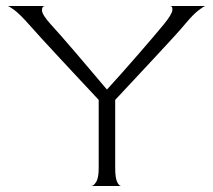

<svg xmlns="http://www.w3.org/2000/svg" viewBox="-20 -620 710 640"><path d="M284 0Q292 0 300.5 -13.5Q309 -27 309 -60V-287Q280 -318 245.5 -355Q211 -392 177.5 -428Q144 -464 117.5 -493Q91 -522 77 -538Q47 -572 28.5 -586Q10 -600 5 -600H130Q119 -599 120 -584.5Q121 -570 150 -538Q162 -525 184 -500Q206 -475 232.5 -444Q259 -413 286 -381Q313 -349 336 -322H337Q360 -347 387 -377.5Q414 -408 441 -439Q468 -470 490.5 -496.5Q513 -523 527 -540Q553 -572 554.5 -586Q556 -600 547 -600H665Q659 -599 641.5 -585.5Q624 -572 598 -541Q584 -524 557 -494.5Q530 -465 496 -428.5Q462 -392 427.5 -355Q393 -318 364 -287V-60Q364 -27 370.5 -13.5Q377 0 384 0Z"/></svg>

Font: Red Rose Light
Style: Regular
Weight: 300
Designer: Jaikishan Patel
Version: Version 1.001; ttfautohint (v1.8.3)